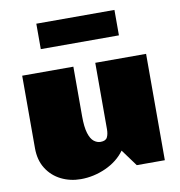

<svg xmlns="http://www.w3.org/2000/svg" viewBox="-95 -968 1011 1079"><g transform="rotate(-10 410.0 -429.0)"><path d="M347.2 -324.2Q347.2 -261.7 358.2 -226.8Q369.1 -191.9 387 -178Q404.8 -164.1 424.8 -164.1Q454.1 -164.1 463.1 -181.9Q472.2 -199.7 472.2 -228V-606.9H762.2V0H602.1L532.2 -95.2Q491.7 -39.6 422.6 -8.3Q353.5 22.9 279.8 22.9Q218.8 22.9 167.5 -2.7Q116.2 -28.3 85.7 -76.7Q55.2 -125 55.2 -192.9V-606.9H347.2ZM184.1 -880.9H629.9V-735.8H184.1Z"/></g></svg>

Font: Rammetto One
Style: Regular
Weight: 400
Designer: Vernon Adams
Foundry: Vernon Adams
Version: Version 1.100; ttfautohint (v1.8.4.7-5d5b)